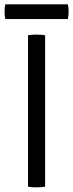

<svg xmlns="http://www.w3.org/2000/svg" viewBox="-24 -842 329 866"><path d="M102.5 -683Q110 -684.5 120 -685.2Q130 -686 140 -686Q151 -686 161 -685.2Q171 -684.5 179.5 -683V0Q171 1.5 161 2.2Q151 3 140 3Q130 3 120 2.2Q110 1.5 102.5 0ZM0 -756Q-3.5 -770 -3.5 -788.5Q-3.5 -807 0 -822.5H282Q284 -814.5 284.8 -807Q285.5 -799.5 285.5 -788.5Q285.5 -770.5 282 -756Z"/></svg>

Font: Signika SC
Style: Regular
Weight: 300
Designer: Anna Giedryś
Foundry: Anna Giedryś
Version: Version 2.000